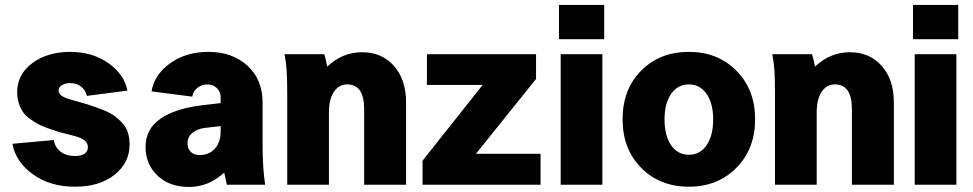

<svg xmlns="http://www.w3.org/2000/svg" viewBox="-20 -740 3899 769"><path d="M261.2 -532.2Q350.6 -532.2 414.6 -486.8Q478.5 -441.4 490.2 -377L328.1 -356Q322.3 -379.4 304.7 -393.3Q287.1 -407.2 261.2 -407.2Q241.7 -407.2 228.3 -399.2Q214.8 -391.1 214.8 -377.9Q214.8 -363.8 228.8 -355Q242.7 -346.2 271 -338.9Q311 -328.1 336.9 -319.8Q362.8 -311.5 391.8 -300Q420.9 -288.6 438.2 -275.9Q455.6 -263.2 470.7 -246.6Q485.8 -230 492.4 -208.5Q499 -187 499 -160.2Q499 -88.4 439.2 -40.3Q379.4 7.8 279.8 7.8Q180.2 7.8 111.3 -42.2Q42.5 -92.3 29.8 -164.1L195.8 -179.2Q199.7 -150.4 222.4 -132.8Q245.1 -115.2 279.8 -115.2Q306.2 -115.2 319.1 -124.8Q332 -134.3 332 -150.9Q332 -166.5 319.6 -177Q307.1 -187.5 280.8 -194.8Q248 -202.6 226.3 -208.7Q204.6 -214.8 178 -224.1Q151.4 -233.4 134.3 -242.2Q117.2 -251 99.4 -264.2Q81.5 -277.3 71.5 -292.2Q61.5 -307.1 55.2 -326.9Q48.8 -346.7 48.8 -370.1Q48.8 -442.4 109.6 -487.3Q170.4 -532.2 261.2 -532.2Z M1042 0H888.7Q888.7 0.5 886 -12Q883.3 -24.4 880.6 -36.9Q877.9 -49.3 877.9 -48.8Q815.9 8.8 736.8 8.8Q658.2 8.8 610.6 -36.9Q563 -82.5 563 -151.9Q563 -223.6 623.3 -264.9Q683.6 -306.2 793 -318.8L863.8 -327.1V-350.1Q863.8 -372.1 848.6 -387Q833.5 -401.9 811.5 -401.9Q789.6 -401.9 772.2 -389.4Q754.9 -377 750 -353L586.9 -374Q598.6 -441.9 662.1 -487.1Q725.6 -532.2 814.9 -532.2Q910.6 -532.2 971.2 -476.6Q1031.7 -420.9 1031.7 -330.1V-162.1Q1031.7 -65.9 1042 0ZM779.8 -119.1Q817.4 -119.1 840.6 -144.5Q863.8 -169.9 863.8 -215.8V-234.9L802.7 -228Q770 -224.1 750.5 -207.8Q731 -191.4 731 -166Q731 -145 743.7 -132.1Q756.3 -119.1 779.8 -119.1Z M1119.6 -522.9H1278.8Q1284.2 -506.8 1290.5 -473.1Q1351.6 -530.8 1429.7 -530.8Q1509.8 -530.8 1558.1 -475.8Q1606.4 -420.9 1606.4 -330.1V0H1438.5V-303.2Q1438.5 -401.9 1370.6 -401.9Q1337.4 -401.9 1317.4 -372.3Q1297.4 -342.8 1297.4 -288.1V0H1130.4V-359.9Q1130.4 -425.3 1128.2 -457.3Q1126 -489.3 1119.6 -522.9Z M1672.4 -96.2 1913.1 -399.9H1689.9V-522.9H2127V-423.8L1886.2 -124H2145V0H1672.4Z M2225.6 0V-522.9H2392.6V0ZM2218.8 -583V-720.2H2399.9V-583Z M3004.4 -262.2Q3004.4 -143.6 2929.4 -67.9Q2854.5 7.8 2739.3 7.8Q2623 7.8 2548.3 -67.6Q2473.6 -143.1 2473.6 -262.2Q2473.6 -381.8 2548.1 -457Q2622.6 -532.2 2739.3 -532.2Q2854.5 -532.2 2929.4 -456.8Q3004.4 -381.3 3004.4 -262.2ZM2641.6 -262.2Q2641.6 -196.3 2668 -158.2Q2694.3 -120.1 2739.3 -120.1Q2783.7 -120.1 2810.1 -158.4Q2836.4 -196.8 2836.4 -262.2Q2836.4 -325.7 2810.1 -363.8Q2783.7 -401.9 2739.3 -401.9Q2694.3 -401.9 2668 -364Q2641.6 -326.2 2641.6 -262.2Z M3073.2 -522.9H3232.4Q3237.8 -506.8 3244.1 -473.1Q3305.2 -530.8 3383.3 -530.8Q3463.4 -530.8 3511.7 -475.8Q3560.1 -420.9 3560.1 -330.1V0H3392.1V-303.2Q3392.1 -401.9 3324.2 -401.9Q3291 -401.9 3271 -372.3Q3251 -342.8 3251 -288.1V0H3084V-359.9Q3084 -425.3 3081.8 -457.3Q3079.6 -489.3 3073.2 -522.9Z M3643.6 0V-522.9H3810.5V0ZM3636.7 -583V-720.2H3817.9V-583Z"/></svg>

Font: LT Superior Black
Style: Regular
Weight: 900
Designer: Daniel Lyons
Foundry: LyonsType
Version: Version 2.005